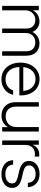

<svg xmlns="http://www.w3.org/2000/svg" viewBox="1042 -1608 576 2701"><g transform="rotate(90 1330.5 -258.0)"><path d="M63 0V-515.6H124.5V-428.7Q147.5 -476.1 189.9 -500.5Q232.4 -524.9 280.3 -524.9Q334 -524.9 374 -496.6Q414.1 -468.3 430.2 -425.3Q450.2 -468.8 493.4 -496.8Q536.6 -524.9 594.7 -524.9Q667.5 -524.9 715.8 -477.3Q764.2 -429.7 764.2 -337.4V0H701.7V-337.4Q701.7 -403.8 666 -435.1Q630.4 -466.3 579.1 -466.3Q519 -466.3 481.9 -429.2Q444.8 -392.1 444.8 -330.6V0H382.3V-343.3Q382.3 -400.4 348.9 -433.3Q315.4 -466.3 262.7 -466.3Q225.6 -466.3 194.6 -449.2Q163.6 -432.1 144.5 -399.7Q125.5 -367.2 125.5 -321.8V0Z M1096.2 10.3Q1023.4 10.3 970.9 -24.4Q918.5 -59.1 889.9 -119.4Q861.3 -179.7 861.3 -257.3Q861.3 -335 890.9 -395.8Q920.4 -456.5 972.4 -491.2Q1024.4 -525.9 1092.3 -525.9Q1162.6 -525.9 1214.4 -491.9Q1266.1 -458 1294.4 -398.2Q1322.8 -338.4 1322.8 -261.2V-241.7H923.8Q925.8 -155.8 971.7 -101.6Q1017.6 -47.4 1096.2 -47.4Q1154.8 -47.4 1196 -76.7Q1237.3 -106 1251 -154.3H1314Q1303.7 -105 1272.7 -67.9Q1241.7 -30.8 1196 -10.3Q1150.4 10.3 1096.2 10.3ZM924.3 -296.9H1259.8Q1254.9 -374.5 1209 -421.9Q1163.1 -469.2 1092.3 -469.2Q1022 -469.2 976.6 -422.1Q931.2 -375 924.3 -296.9Z M1607.4 9.3Q1554.2 9.3 1511.2 -13.7Q1468.3 -36.6 1443.1 -81.3Q1418 -126 1418 -189.9V-515.6H1480.5V-193.8Q1480.5 -124.5 1517.6 -86.9Q1554.7 -49.3 1618.2 -49.3Q1681.2 -49.3 1724.4 -87.9Q1767.6 -126.5 1767.6 -202.6V-515.6H1830.6V0H1769V-82.5Q1743.2 -35.6 1701.2 -13.2Q1659.2 9.3 1607.4 9.3Z M1956.5 0V-515.6H2016.6V-429.7H2018.1Q2034.2 -471.2 2069.6 -496.6Q2105 -522 2155.8 -522Q2165 -522 2171.6 -521.2Q2178.2 -520.5 2183.1 -520V-457Q2178.7 -458 2168.9 -459.5Q2159.2 -460.9 2145.5 -460.9Q2092.8 -460.9 2055.9 -425.3Q2019 -389.6 2019 -322.3V0Z M2431.6 10.3Q2348.1 10.3 2293 -31.7Q2237.8 -73.7 2233.4 -154.3H2295.9Q2299.8 -102.5 2334.2 -73.7Q2368.7 -44.9 2430.2 -44.9Q2490.7 -44.9 2525.9 -71.5Q2561 -98.1 2561 -140.1Q2561 -173.8 2537.1 -191.9Q2513.2 -210 2471.7 -219.2L2386.7 -239.3Q2316.9 -255.9 2280.8 -289.6Q2244.6 -323.2 2244.6 -377.9Q2244.6 -443.4 2295.7 -484.6Q2346.7 -525.9 2428.2 -525.9Q2507.8 -525.9 2559.1 -481.9Q2610.4 -438 2613.8 -361.3H2552.2Q2549.8 -411.6 2517.1 -441.2Q2484.4 -470.7 2428.2 -470.7Q2373 -470.7 2340.3 -444.3Q2307.6 -418 2307.6 -377.9Q2307.6 -344.2 2331.8 -325Q2356 -305.7 2399.9 -295.4L2485.4 -275.4Q2555.2 -258.8 2589.6 -227.1Q2624 -195.3 2624 -141.1Q2624 -71.3 2569.8 -30.5Q2515.6 10.3 2431.6 10.3Z"/></g></svg>

Font: Inter Display Light
Style: Regular
Weight: 300
Designer: Rasmus Andersson
Foundry: rsms
Version: Version 4.000;git-a52131595